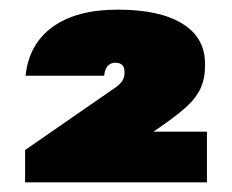

<svg xmlns="http://www.w3.org/2000/svg" viewBox="-20 -808 481 398"><path d="M32 -497 217 -625Q229 -633 233.5 -640.5Q238 -648 238 -655V-660Q238 -669 233 -673.5Q228 -678 219 -678Q209 -678 203 -671Q197 -664 196 -651H33Q40 -717 89.5 -752.5Q139 -788 224 -788Q311 -788 358 -759Q405 -730 405 -676V-671Q405 -646 396.5 -626.5Q388 -607 369.5 -589.5Q351 -572 321 -551L186 -457L194 -535H409V-430H32Z"/></svg>

Font: Pathway Extreme SemiCondensed Black
Style: Regular
Weight: 900
Width: 4
Version: Version 1.001;gftools[0.9.26]